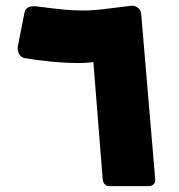

<svg xmlns="http://www.w3.org/2000/svg" viewBox="-20 -633 612 658"><path d="M355 5Q345 5 339 -1.5Q333 -8 332 -18L300 -420Q290 -419 277.5 -418Q265 -417 250 -417Q205 -417 154 -422Q103 -427 64 -434Q51 -437 45 -449Q39 -461 41 -474L64 -590Q67 -604 78.5 -608.5Q90 -613 107 -611Q159 -604 195 -600.5Q231 -597 262 -597Q297 -597 334.5 -601.5Q372 -606 428 -613Q442 -615 452.5 -606.5Q463 -598 464 -584L512 -18Q513 -8 506.5 -1.5Q500 5 489 5Z"/></svg>

Font: Rubik Black
Style: Regular
Weight: 900
Designer: Hubert and Fischer
Foundry: Hubert and Fischer
Version: Version 2.300;gftools[0.9.30]